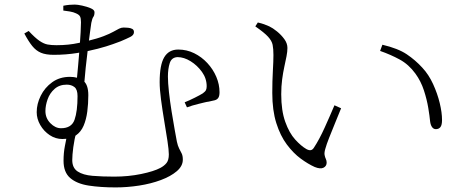

<svg xmlns="http://www.w3.org/2000/svg" viewBox="-20 -774 2040 837"><path d="M105 -639Q133 -609 152 -596Q171 -583 187.5 -580Q204 -577 226 -577Q254 -577 277.5 -579.5Q301 -582 321.5 -586.5Q342 -591 360 -595Q405 -606 432 -616.5Q459 -627 474 -635.5Q489 -644 499 -649Q509 -654 519 -654Q528 -654 538.5 -653Q549 -652 556.5 -648Q564 -644 564 -634Q564 -621 548 -613Q532 -605 506 -594Q498 -591 472 -581.5Q446 -572 406 -561.5Q366 -551 317 -543Q268 -535 214 -535Q180 -535 158.5 -544Q137 -553 120.5 -573.5Q104 -594 86 -628ZM256 -749Q271 -752 283 -753Q295 -754 306 -754Q318 -754 338.5 -749.5Q359 -745 375.5 -738Q392 -731 392 -721Q392 -707 387 -700.5Q382 -694 378 -674Q376 -661 372 -630.5Q368 -600 363 -560.5Q358 -521 353.5 -478Q349 -435 346 -396L314 -418Q317 -449 320.5 -487.5Q324 -526 327 -564.5Q330 -603 331.5 -633.5Q333 -664 333 -677Q333 -694 329 -702Q325 -710 311 -716Q301 -721 284 -724Q267 -727 256 -728ZM365 -359Q365 -322 360.5 -287.5Q356 -253 344.5 -226Q333 -199 310.5 -183.5Q288 -168 252 -168Q222 -168 196.5 -185Q171 -202 155.5 -229Q140 -256 140 -285Q140 -321 157.5 -356.5Q175 -392 207.5 -415.5Q240 -439 285 -439Q320 -439 342.5 -422.5Q365 -406 365 -359ZM246 -215Q292 -215 305 -252Q318 -289 318 -355Q318 -384 304.5 -394.5Q291 -405 271 -405Q239 -405 218 -386.5Q197 -368 187.5 -341Q178 -314 178 -290Q178 -259 199.5 -237Q221 -215 246 -215ZM314 -205Q304 -166 299.5 -132Q295 -98 295 -76Q295 -42 318.5 -26.5Q342 -11 383.5 -7.5Q425 -4 478 -4Q540 -4 595.5 -15.5Q651 -27 679 -42Q696 -51 706 -63.5Q716 -76 716 -101Q716 -120 710 -159.5Q704 -199 696 -246.5Q688 -294 682 -339.5Q676 -385 676 -416Q676 -491 696 -524.5Q716 -558 757 -558Q794 -558 826.5 -542Q859 -526 884 -499Q909 -472 923 -439Q937 -406 937 -372Q937 -356 932 -348Q927 -340 916.5 -337Q906 -334 890 -331Q881 -330 869.5 -327Q858 -324 845 -321Q832 -318 819 -314Q806 -310 795 -306L785 -328Q805 -336 829 -348Q853 -360 864 -367Q875 -375 878 -381.5Q881 -388 881 -398Q881 -432 860.5 -460.5Q840 -489 811 -507Q782 -525 754 -525Q728 -524 720 -499Q712 -474 712 -440Q712 -414 716.5 -373Q721 -332 728 -288.5Q735 -245 741.5 -209Q748 -173 751 -157Q755 -138 761 -126.5Q767 -115 772 -105Q777 -95 777 -78Q777 -50 750.5 -27.5Q724 -5 681 11Q638 27 586.5 35Q535 43 484 43Q418 43 366.5 35Q315 27 286 2Q257 -23 257 -73Q257 -108 263 -138Q269 -168 276 -204Z M1172 -534Q1172 -561 1168.5 -578.5Q1165 -596 1148.5 -614Q1132 -632 1093 -659L1104 -676Q1121 -672 1132 -668Q1143 -664 1154 -659Q1169 -652 1187.5 -637Q1206 -622 1219.5 -603.5Q1233 -585 1233 -565Q1233 -549 1229 -528.5Q1225 -508 1219.5 -483Q1214 -458 1210 -428Q1206 -398 1206 -363Q1206 -292 1223.5 -243Q1241 -194 1267 -165.5Q1293 -137 1316 -124Q1327 -118 1335 -119.5Q1343 -121 1349 -131Q1372 -166 1395.5 -218Q1419 -270 1438 -315L1467 -302Q1455 -272 1440.5 -237Q1426 -202 1414.5 -172.5Q1403 -143 1399 -128Q1393 -109 1395 -98.5Q1397 -88 1400.5 -81Q1404 -74 1404 -65Q1404 -50 1390.5 -43Q1377 -36 1352 -46Q1323 -59 1291 -82.5Q1259 -106 1230.5 -144Q1202 -182 1184.5 -237.5Q1167 -293 1167 -369Q1167 -421 1169.5 -464.5Q1172 -508 1172 -534ZM1637 -552 1647 -579Q1715 -563 1753 -537.5Q1791 -512 1821 -479Q1849 -449 1868 -407.5Q1887 -366 1897 -324.5Q1907 -283 1907 -251Q1907 -229 1900 -220Q1893 -211 1880 -211Q1870 -211 1863.5 -220Q1857 -229 1855 -245Q1853 -267 1847 -303.5Q1841 -340 1828 -380Q1815 -420 1791 -453Q1762 -493 1722.5 -514.5Q1683 -536 1637 -552Z"/></svg>

Font: Noto Serif KR
Style: Regular
Weight: 200
Designer: Ryoko NISHIZUKA 西塚涼子 (kana & ideographs); Frank Grießhammer (Latin, Greek & Cyrillic); Wenlong ZHANG 张文龙 (bopomofo); San
Foundry: Adobe
Version: Version 2.001;hotconv 1.1.0;makeotfexe 2.6.0